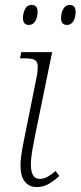

<svg xmlns="http://www.w3.org/2000/svg" viewBox="-20 -747 326 777"><path d="M129 10Q98 10 80.5 -12Q63 -34 63 -77Q63 -103 69 -137.5Q75 -172 82 -205L127 -429Q134 -465 132.5 -482.5Q131 -500 118.5 -505.5Q106 -511 79 -511H61L66 -536H191L122 -199Q116 -170 110.5 -138Q105 -106 105 -81Q105 -23 141 -23Q157 -23 172.5 -31.5Q188 -40 205 -55L220 -35Q201 -17 178.5 -3.5Q156 10 129 10ZM252 -646Q227 -646 227 -674Q227 -694 236 -710.5Q245 -727 262 -727Q286 -727 286 -699Q286 -676 276.5 -661Q267 -646 252 -646ZM97 -646Q73 -646 73 -674Q73 -694 81.5 -710.5Q90 -727 108 -727Q132 -727 132 -699Q132 -676 122.5 -661Q113 -646 97 -646Z"/></svg>

Font: Noto Serif SemiCondensed ExtraLight
Style: Italic
Weight: 200
Width: 4
Italic angle: -12°
Designer: Monotype Design Team
Foundry: Monotype Imaging Inc.
Version: Version 2.013